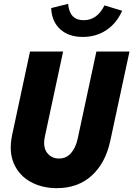

<svg xmlns="http://www.w3.org/2000/svg" viewBox="-20 -968 693 998"><path d="M275 10Q198 10 138.5 -23Q79 -56 52 -118Q25 -180 43 -266L136 -700H308L213 -257Q202 -203 225 -173.5Q248 -144 286 -144Q325 -144 349.5 -172.5Q374 -201 384 -248L481 -700H653L553 -235Q528 -120 456.5 -55Q385 10 275 10ZM410 -776Q337 -776 293 -816Q249 -856 246 -926L334 -948Q338 -905 358 -884Q378 -863 415 -863Q485 -863 523 -940L615 -912Q586 -847 533 -811.5Q480 -776 410 -776Z"/></svg>

Font: Red Hat Mono
Style: Italic
Weight: 300
Italic angle: -12°
Monospace: yes
Designer: Pentagram, MCKL
Foundry: Pentagram, MCKL
Version: Version 1.023